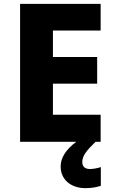

<svg xmlns="http://www.w3.org/2000/svg" viewBox="-20 -734 595 994"><path d="M406 105C406 72 430 43 475 0H501V-140H254V-301H483V-439H254V-576H501V-714H84V0H375C321 40 294 83 294 128C294 195 346 240 422 240C456 240 480 235 502 228V131C488 136 464 141 445 141C422 141 406 130 406 105Z"/></svg>

Font: Noto Sans Ethiopic ExtraBold
Style: Regular
Weight: 800
Designer: Monotype Design Team
Foundry: Monotype Imaging Inc.
Version: Version 2.102